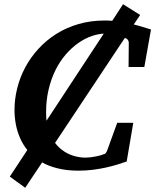

<svg xmlns="http://www.w3.org/2000/svg" viewBox="-20 -783 727 899"><path d="M655.8 -469.2H582L583 -581.1Q584 -586.9 579.8 -594.2Q575.7 -601.6 567.9 -604Q566.4 -604.5 564.5 -605.5L237.8 -113.8Q246.1 -103 255.4 -93.8Q282.2 -68.4 314.9 -56.6Q347.7 -44.9 379.9 -44.9Q390.6 -44.9 403.3 -46.4Q416 -47.9 427.7 -50.3Q439.5 -52.7 449 -55.2Q458.5 -57.6 462.9 -60.1Q470.7 -61 474.6 -65.9Q478.5 -70.8 481 -76.2L528.8 -208H604L573.2 -26.9Q554.2 -20 529.5 -12.5Q504.9 -4.9 476.1 1.5Q447.3 7.8 414.8 12Q382.3 16.1 347.2 16.1Q291 16.1 246.6 4.4Q207.5 -5.4 177.2 -22.5L98.1 96.2L25.9 43.9L107.9 -80.6Q87.9 -105.5 75.2 -133.8Q61 -165.5 54.4 -199.7Q47.9 -233.9 47.9 -268.1Q47.9 -319.3 60.8 -370.6Q73.7 -421.9 98.6 -468.3Q123.5 -514.6 160.2 -554.7Q196.8 -594.7 243.7 -624.3Q290.5 -653.8 347.7 -670.4Q404.8 -687 471.2 -687Q488.8 -687 505.4 -685.5L556.2 -763.2L636.2 -712.9L606.4 -668.5Q618.7 -665.5 630.4 -662.1Q657.2 -654.3 687 -645ZM411.1 -614.7Q377.9 -603.5 346.9 -581.8Q315.9 -560.1 288.3 -528.3Q260.7 -496.6 240.2 -455.6Q219.7 -414.6 207.8 -364.7Q195.8 -314.9 195.8 -256.8Q195.8 -236.3 197.8 -217.8L465.8 -625.5Q439 -624 411.1 -614.7Z"/></svg>

Font: Charis SIL Afr
Style: Bold Italic
Weight: 700
Italic angle: -11°
Foundry: SIL International
Version: Version 5.000